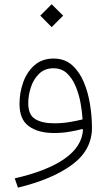

<svg xmlns="http://www.w3.org/2000/svg" viewBox="-20 -610 506 889"><path d="M166.5 -537.6 219.2 -590.3 272.5 -537.6 219.2 -484.4ZM364.3 -9.3 361.3 -12.7Q334 -5.4 300.8 0.2Q267.6 5.9 229.5 5.9Q157.2 5.9 113.8 -25.4Q70.3 -56.6 70.3 -128.9Q70.3 -180.7 87.4 -228.8Q104.5 -276.9 139.6 -307.9Q174.8 -338.9 228 -338.9Q279.3 -338.9 313.5 -308.6Q347.7 -278.3 367.9 -230Q388.2 -181.6 397 -125.7Q405.8 -69.8 405.8 -18.6Q405.8 84.5 314.2 152.3Q222.7 220.2 63 258.8L48.3 215.8Q198.7 181.6 279.3 124.8Q359.9 67.9 364.3 -9.3ZM362.3 -57.1Q360.4 -93.3 352.8 -134Q345.2 -174.8 329.8 -211.4Q314.5 -248 289.6 -271Q264.6 -293.9 227.5 -293.9Q187.5 -293.9 161.6 -269Q135.7 -244.1 123.3 -206.8Q110.8 -169.4 110.8 -131.8Q110.8 -78.1 143.1 -58.6Q175.3 -39.1 230 -39.1Q268.1 -39.1 301.5 -44.7Q335 -50.3 362.3 -57.1Z"/></svg>

Font: Estedad-FD ExtraLight
Style: Regular
Weight: 200
Designer: Amin Abedi
Version: Version 7.3